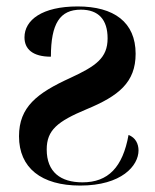

<svg xmlns="http://www.w3.org/2000/svg" viewBox="-20 -566 482 596"><path d="M229 10C358 10 410 -52 410 -99C410 -119 401 -139 379 -147C361 -47 316 0 236 0C168 0 125 -32 125 -102C125 -162 158 -189 249 -227C348 -268 401 -310 401 -399C401 -497 334 -546 221 -546C111 -546 56 -504 56 -450C56 -414 81 -390 138 -390C138 -493 166 -536 231 -536C286 -536 314 -505 314 -447C314 -386 278 -361 198 -324C95 -277 39 -234 39 -143C39 -45 108 10 229 10Z"/></svg>

Font: Noto Serif Display SemiCondensed SemiBold
Style: Regular
Weight: 600
Width: 4
Designer: Monotype Design Team
Foundry: Monotype Imaging Inc.
Version: Version 2.009